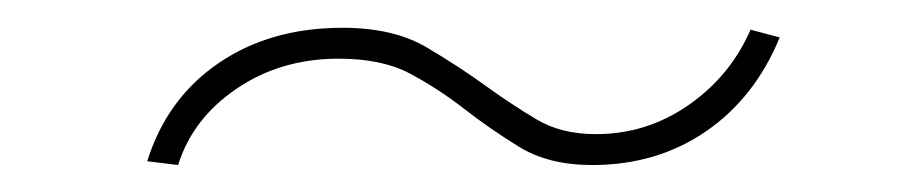

<svg xmlns="http://www.w3.org/2000/svg" viewBox="-20 -357 676 141"><path d="M88.1 -238.6Q102.6 -284.8 140.6 -310.7Q178.6 -336.6 231.5 -336.6Q268.8 -336.6 293 -322.4Q317.1 -308.2 336.6 -294Q355.8 -280.2 373.9 -269.4Q392 -258.5 417.6 -258.5Q454.9 -258.5 485.6 -279.8Q516.3 -301.1 531.2 -335.2L552.6 -329.5Q534.4 -285.2 498.4 -260.5Q462.4 -235.8 414.8 -235.8Q382.8 -235.8 361 -249.3Q339.1 -262.8 321 -277Q301.8 -291.9 281.2 -302.9Q260.7 -313.9 228.7 -313.9Q186.1 -313.9 153.8 -291.9Q121.4 -269.9 110.8 -235.8Z"/></svg>

Font: Inter Thin  BETA
Style: Italic
Weight: 100
Italic angle: -9.39999°
Designer: Rasmus Andersson
Foundry: rsms
Version: Version 3.011;git-f93a4a705